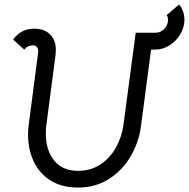

<svg xmlns="http://www.w3.org/2000/svg" viewBox="-20 -830 849 863"><path d="M809 -741Q809 -709 791.5 -678Q774 -647 743.5 -627Q713 -607 676 -607H659L614 -265Q605 -194 569 -130.5Q533 -67 472 -27Q411 13 330 13Q258 13 207.5 -18.5Q157 -50 131.5 -104.5Q106 -159 106 -225Q106 -247 109 -269L151 -590Q152 -593 152 -599Q152 -611 146 -618.5Q140 -626 128 -626Q103 -626 89 -607L39 -652Q52 -672 76 -686.5Q100 -701 133 -701Q180 -701 205.5 -675Q231 -649 231 -606Q231 -593 230 -586L188 -265Q186 -253 186 -228Q186 -155 223.5 -108.5Q261 -62 331 -62Q389 -62 433 -92Q477 -122 502.5 -169.5Q528 -217 535 -269L590 -683H679Q701 -683 717 -698.5Q733 -714 735 -735V-742Q735 -754 729 -762L785 -810Q809 -780 809 -741Z"/></svg>

Font: Bellota
Style: Bold Italic
Weight: 700
Italic angle: -7.5°
Designer: Kemie Guaida
Foundry: Kemie Guaida
Version: Version 4.001